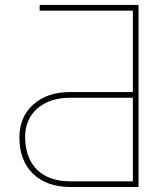

<svg xmlns="http://www.w3.org/2000/svg" viewBox="-20 -747 631 767"><path d="M533.4 0H260.7Q166.9 0 111.9 -52.9Q57.5 -106.2 57.5 -197.4Q57.5 -279.8 112.9 -329.5Q168.7 -379.3 260.7 -379.3H510.7V-704.5H138.5V-727.3H533.4ZM510.7 -22.7V-356.5H260.7Q178.6 -356.5 129.3 -313.6Q80.3 -270.2 80.3 -200.3Q81 -115.4 127.8 -69.2Q175.4 -22.7 260.7 -22.7Z"/></svg>

Font: Linik Sans Thin
Style: Regular
Weight: 100
Designer: Fonts by Rasmus Andersson / Changes by Cristiano Sobral with parts from Marc Monis
Foundry: rsms
Version: Version 3.020; ttfautohint (v1.6)